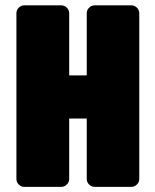

<svg xmlns="http://www.w3.org/2000/svg" viewBox="-20 -687 596 737"><path d="M43 -636.2Q43 -648.4 52 -657.5Q61 -666.5 73.2 -666.5H215.3Q227.5 -666.5 236.6 -657.5Q245.6 -648.4 245.6 -636.2V-397.5H313V-636.2Q313 -648.4 322 -657.5Q331.1 -666.5 343.3 -666.5H484.4Q496.6 -666.5 505.6 -657.5Q514.6 -648.4 514.6 -636.2V0Q514.6 12.2 505.6 21.2Q496.6 30.3 484.4 30.3H343.3Q331.1 30.3 322 21.2Q313 12.2 313 0V-231.9H245.6V0Q245.6 12.2 236.6 21.2Q227.5 30.3 215.3 30.3H73.2Q61 30.3 52 21.2Q43 12.2 43 0Z"/></svg>

Font: Akaash Gobhi Moti
Style: Regular
Weight: 400
Designer: Kulbir Singh Thind, MD
Foundry: Punjab Online
Version: Version 1.200